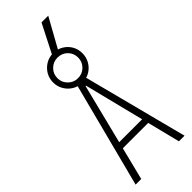

<svg xmlns="http://www.w3.org/2000/svg" viewBox="-366 -1198 1232 1232"><g transform="rotate(-45 250.0 -581.5)"><path d="M28 0 217 -730H283L472 0H421L252 -674H248L79 0ZM114 -223V-267H386V-223ZM250 -704Q213 -704 183 -722Q153 -740 135 -770.5Q117 -801 117 -837Q117 -875 135 -905Q153 -935 183 -953Q213 -971 250 -971Q287 -971 317.5 -953Q348 -935 365.5 -905Q383 -875 383 -838Q383 -801 365.5 -770.5Q348 -740 318 -722Q288 -704 250 -704ZM250 -744Q290 -744 317 -771.5Q344 -799 344 -837Q344 -877 317 -904Q290 -931 250 -931Q211 -931 183.5 -904Q156 -877 156 -837Q156 -799 183.5 -771.5Q211 -744 250 -744ZM276 -943H225L337 -1163H398Z"/></g></svg>

Font: M PLUS 1 Code Light
Style: Regular
Weight: 300
Designer: Coji Morishita
Foundry: UNDERFOREST DESIGN
Version: Version 1.002